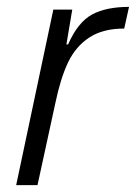

<svg xmlns="http://www.w3.org/2000/svg" viewBox="-20 -538 395 558"><path d="M135 -510H190L173 -409H178Q206 -473 247 -495.5Q288 -518 355 -518L341 -455Q279 -455 239.5 -429Q200 -403 178 -357Q156 -311 141 -239L89 0H27Z"/></svg>

Font: Saira Semi Condensed Light
Style: Italic
Weight: 300
Width: 4
Italic angle: -12°
Designer: Hector Gatti with collaboration of the Omnibus-Type team
Foundry: Omnibus-Type
Version: Version 1.001; ttfautohint (v1.8)